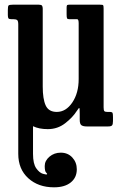

<svg xmlns="http://www.w3.org/2000/svg" viewBox="-20 -540 516 820"><path d="M210.5 260Q143.5 260 100.8 221.2Q58 182.5 58 117V-435.5Q58 -450 53.5 -454Q49 -458 37.5 -458H29Q19 -458 16.2 -461.5Q13.5 -465 13.5 -475.5V-497Q13.5 -513 16.5 -516.5Q19.5 -520 35 -520H145.5Q156.5 -520 159.5 -515.8Q162.5 -511.5 162.5 -503V-170.5Q162.5 -117 175.2 -89.5Q188 -62 222.5 -62Q261.5 -62 288.8 -102.2Q316 -142.5 316 -202.5V-440.5Q316 -458 309.5 -458H276.5Q268.5 -458 266.5 -461.5Q264.5 -465 264.5 -478.5V-507Q264.5 -516 266.5 -518Q268.5 -520 277 -520H406.5Q418.5 -520 420.5 -517.8Q422.5 -515.5 422.5 -502.5V-81.5Q422.5 -68.5 425.8 -65.2Q429 -62 439 -62H448.5Q459 -62 460.8 -57.5Q462.5 -53 462.5 -39.5V-23Q462.5 -9 458.5 -4.5Q454.5 0 442 0H350Q335.5 0 328 -5Q320.5 -10 320.5 -28.5V-53Q320.5 -76.5 319 -78.8Q317.5 -81 307.5 -65.5Q290.5 -38.5 258.2 -13.5Q226 11.5 184 11.5Q146.5 11.5 121 -1V117Q121 159.5 134.8 178.8Q148.5 198 163.2 202.2Q178 206.5 180.5 204.5Q183 202 177 196.8Q171 191.5 171 169Q171 146.5 191.2 129.2Q211.5 112 239.5 112Q270 112 289 132.8Q308 153.5 308 183Q308 218.5 282.2 239.2Q256.5 260 210.5 260Z"/></svg>

Font: Besley* Condensed Medium
Style: Regular
Weight: 500
Width: 3
Designer: Owen Earl
Foundry: indestructible type*
Version: Version 3.000; ttfautohint (v1.8.3)